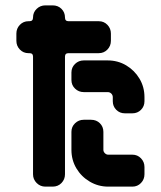

<svg xmlns="http://www.w3.org/2000/svg" viewBox="-20 -695 599 715"><path d="M393 -543Q393 -524 380 -510.5Q367 -497 348 -497H235Q222 -497 222 -484V-46Q222 -27 209 -13.5Q196 0 176 0H149Q130 0 116.5 -13.5Q103 -27 103 -46V-484Q103 -497 90 -497H86Q67 -497 54 -510.5Q41 -524 41 -543V-570Q41 -589 54 -602.5Q67 -616 86 -616H90Q103 -616 103 -630Q103 -649 116.5 -662Q130 -675 149 -675H176Q196 -675 209 -662Q222 -649 222 -630Q222 -616 235 -616H348Q367 -616 380 -602.5Q393 -589 393 -570ZM518 -318Q518 -299 505 -286Q492 -273 473 -273H445Q426 -273 413 -286Q400 -299 400 -318V-333Q400 -341 394.5 -346.5Q389 -352 381 -352H292Q273 -352 259.5 -365Q246 -378 246 -397V-425Q246 -444 259.5 -457Q273 -470 292 -470H381Q419 -470 450 -451.5Q481 -433 499.5 -402Q518 -371 518 -333ZM518 -46Q518 -27 505 -13.5Q492 0 473 0H383Q346 0 314.5 -18.5Q283 -37 264.5 -68Q246 -99 246 -137V-204Q246 -223 259.5 -236Q273 -249 292 -249H319Q339 -249 352 -236Q365 -223 365 -204V-137Q365 -130 370.5 -124.5Q376 -119 383 -119H473Q492 -119 505 -105.5Q518 -92 518 -73Z"/></svg>

Font: Monomaniac One
Style: Regular
Weight: 400
Version: Version 1.000; ttfautohint (v1.8.3)